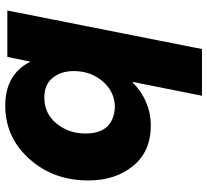

<svg xmlns="http://www.w3.org/2000/svg" viewBox="-49 -733 790 732"><g transform="rotate(90 346.0 -367.0)"><path d="M383 8Q263 8 215 -88L197 0H20L167 -742H345L292 -476Q365 -547 458 -547Q558 -547 613 -479Q668 -411 668 -309Q668 -175 585.5 -83.5Q503 8 383 8ZM352 -141Q413 -141 451 -187.5Q489 -234 489 -298Q489 -404 389 -410Q331 -410 291 -364.5Q251 -319 251 -253Q251 -205 276.5 -173Q302 -141 352 -141Z"/></g></svg>

Font: Argentum Novus
Style: Bold Italic
Weight: 700
Designer: Julieta Ulanovsky (font) & Cristiano Sobral (main changes)
Foundry: Julieta Ulanovsky (font) & Cristiano Sobral (main changes)
Version: Version 3.00;November 27, 2020;FontCreator 13.0.0.2655 64-bi